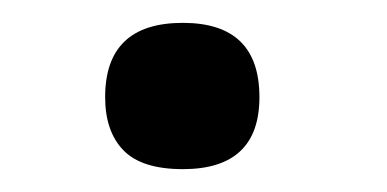

<svg xmlns="http://www.w3.org/2000/svg" viewBox="-20 -341 339 168"><path d="M72 -256Q72 -321 140 -321Q207 -321 207 -256Q207 -193 140 -193Q104 -193 88 -209.5Q72 -226 72 -256Z"/></svg>

Font: Haskoy SemiBold
Style: Regular
Weight: 600
Designer: Ertekin Erdin
Foundry: Ertekin Erdin
Version: Version 1.500; ttfautohint (v1.8.3)